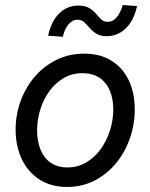

<svg xmlns="http://www.w3.org/2000/svg" viewBox="-20 -740 601 768"><path d="M248.5 7.8Q184.1 7.8 137.9 -22Q91.8 -51.8 67.1 -103.5Q42.5 -155.3 42.5 -221.2Q42.5 -281.2 62.5 -335.9Q82.5 -390.6 119.1 -433.3Q155.8 -476.1 206.1 -500.7Q256.3 -525.4 316.9 -525.4Q381.3 -525.4 426.5 -496.8Q471.7 -468.3 495.4 -418Q519 -367.7 519 -302.2Q519 -242.2 499.5 -186.5Q480 -130.9 444.1 -87.2Q408.2 -43.5 358.4 -17.8Q308.6 7.8 248.5 7.8ZM249.5 -70.3Q291 -70.3 325 -90.3Q358.9 -110.4 383.1 -144Q407.2 -177.7 420.2 -219Q433.1 -260.3 433.1 -302.2Q433.1 -345.7 418.9 -378.4Q404.8 -411.1 377.4 -429.2Q350.1 -447.3 310.5 -447.3Q268.1 -447.3 234.4 -427.5Q200.7 -407.7 177 -374.8Q153.3 -341.8 140.9 -301Q128.4 -260.3 128.4 -218.3Q128.4 -174.8 142.1 -141.4Q155.8 -107.9 182.9 -89.1Q210 -70.3 249.5 -70.3ZM231.4 -592.8 172.4 -597.2Q182.1 -640.1 200.4 -666.7Q218.8 -693.4 242.7 -705.6Q266.6 -717.8 292.5 -717.8Q320.3 -717.8 336.7 -708Q353 -698.2 363.8 -685.3Q374.5 -672.4 384.8 -662.6Q395 -652.8 410.6 -652.8Q432.1 -652.8 447.5 -671.9Q462.9 -690.9 470.7 -719.7L528.3 -715.8Q519 -673.8 500.5 -647.2Q481.9 -620.6 457.8 -607.9Q433.6 -595.2 407.7 -595.2Q381.3 -595.2 365.5 -605.2Q349.6 -615.2 338.6 -628.2Q327.6 -641.1 316.9 -651.1Q306.2 -661.1 290.5 -661.1Q269.5 -661.1 253.7 -642.1Q237.8 -623 231.4 -592.8Z"/></svg>

Font: Reddit Sans
Style: Italic
Weight: 400
Italic angle: -11.25°
Designer: Stephen Hutchings
Version: Version 1.013